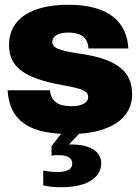

<svg xmlns="http://www.w3.org/2000/svg" viewBox="-20 -552 588 808"><path d="M237 236C357 236 406 188 406 136C406 84 357 56 281 56H270L313 11C448 2 536 -55 536 -155C536 -243 485 -302 317 -326C221 -340 200 -352 200 -376C200 -400 226 -415 268 -415C306 -415 350 -404 352 -348H520C515 -452 446 -532 268 -532C112 -532 18 -473 18 -363C18 -275 74 -224 242 -194C338 -177 351 -166 351 -142C351 -118 318 -105 284 -105C232 -105 197 -118 190 -172H12C20 -45 101 4 237 11L197 63V103C207 101 217 101 227 101C267 101 284 114 284 136C284 158 267 172 219 172C205 172 184 170 162 166V228C187 234 212 236 237 236Z"/></svg>

Font: Aspekta 900
Style: Regular
Weight: 900
Designer: Ivo Dolenc
Version: Version 2.000